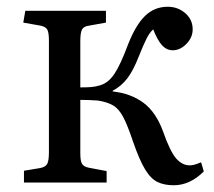

<svg xmlns="http://www.w3.org/2000/svg" viewBox="-20 -541 634 569"><path d="M495 8Q467 8 447 -1.5Q427 -11 410 -39Q393 -67 374 -122Q358 -170 345 -194.5Q332 -219 314.5 -229Q297 -239 270 -243Q258 -244 245 -244.5Q232 -245 218 -245V-87Q218 -64 223 -55.5Q228 -47 243 -44L296 -34V0H51V-35L99 -43Q115 -46 120 -55.5Q125 -65 125 -91V-420Q125 -445 120 -453.5Q115 -462 100 -465L49 -474L55 -509H294V-474L244 -465Q228 -463 223 -453.5Q218 -444 218 -419V-282Q237 -282 250 -283Q263 -284 276 -288Q301 -295 319 -322Q337 -349 359 -408Q382 -467 410 -494Q438 -521 477 -521Q507 -521 529 -502Q551 -483 551 -454Q551 -430 532.5 -411Q514 -392 492 -392Q474 -392 460.5 -406.5Q447 -421 434 -454Q423 -444 414 -426Q405 -408 391 -373Q375 -332 357.5 -309Q340 -286 314 -272V-270Q368 -264 405 -236.5Q442 -209 463 -152Q484 -92 502 -71.5Q520 -51 542 -51Q548 -51 554.5 -52.5Q561 -54 576 -60L584 -33Q543 8 495 8Z"/></svg>

Font: Literata 36pt
Style: Regular
Weight: 400
Designer: Latin by Veronika Burian and Jose Scaglione. Greek by Irene Vlachou. Cyrillic by Vera Evstafieva.
Foundry: TypeTogether
Version: Version 3.002